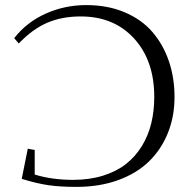

<svg xmlns="http://www.w3.org/2000/svg" viewBox="-20 -731 765 759"><path d="M36.1 -580.1Q85 -643.1 160.4 -677Q235.8 -710.9 320.8 -710.9Q405.3 -710.9 472.4 -682.6Q539.6 -654.3 582.3 -604.7Q625 -555.2 647.5 -489.5Q669.9 -423.8 669.9 -347.2Q669.9 -270.5 643.8 -205.6Q617.7 -140.6 569.3 -93.3Q521 -45.9 447.3 -19Q373.5 7.8 282.2 7.8Q218.3 7.8 172.1 1.2Q126 -5.4 65.9 -23.9L89.8 -143.1L117.2 -138.2V-41Q185.1 -20 269 -20Q334 -20 387.2 -36.6Q440.4 -53.2 477.8 -82.5Q515.1 -111.8 540.5 -153.1Q565.9 -194.3 577.9 -243.2Q589.8 -292 589.8 -348.1Q589.8 -491.2 510.3 -578.6Q430.7 -666 298.8 -666Q225.6 -666 167.5 -641.4Q109.4 -616.7 54.2 -559.1Z"/></svg>

Font: Dehuti Alt
Style: Book
Weight: 400
Version: Version 1.2